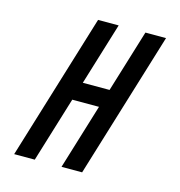

<svg xmlns="http://www.w3.org/2000/svg" viewBox="-101 -757 793 846"><g transform="rotate(15 296.0 -333.5)"><path d="M39 0H133L224.1 -298H346.1L255 0H349L553 -667H459L371.8 -382H249.8L337 -667H243Z"/></g></svg>

Font: Din Kursivschrift
Style: Eng
Weight: 400
Version: Version 1.089